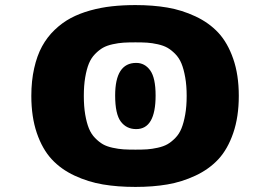

<svg xmlns="http://www.w3.org/2000/svg" viewBox="-20 -726 1090 757"><path d="M514 11Q443.5 11 385.8 1.2Q328 -8.5 274.2 -33.5Q220.5 -58.5 183.8 -98.2Q147 -138 125.2 -201.5Q103.5 -265 103.5 -348Q103.5 -407.5 114.8 -457.2Q126 -507 146 -543.5Q166 -580 195.5 -608.2Q225 -636.5 259.2 -654.8Q293.5 -673 335.8 -684.8Q378 -696.5 421.2 -701.2Q464.5 -706 514 -706Q583 -706 640 -696.2Q697 -686.5 750.5 -661.5Q804 -636.5 840.8 -597Q877.5 -557.5 899.5 -494.2Q921.5 -431 921.5 -348Q921.5 -265 899.5 -201.2Q877.5 -137.5 840.8 -98Q804 -58.5 750.5 -33.5Q697 -8.5 640 1.2Q583 11 514 11ZM514 -136Q541 -136 560 -137.2Q579 -138.5 601.8 -143.5Q624.5 -148.5 640 -157.2Q655.5 -166 671 -181.8Q686.5 -197.5 695.5 -219.8Q704.5 -242 710.2 -274.2Q716 -306.5 716 -348Q716 -389 710.2 -421.2Q704.5 -453.5 695.5 -475.5Q686.5 -497.5 671 -513.2Q655.5 -529 640 -537.8Q624.5 -546.5 602 -551.5Q579.5 -556.5 560.2 -557.8Q541 -559 514 -559Q486.5 -559 466.8 -557.8Q447 -556.5 424.2 -551.5Q401.5 -546.5 386 -537.8Q370.5 -529 355 -513.2Q339.5 -497.5 330.5 -475.5Q321.5 -453.5 316 -421.2Q310.5 -389 310.5 -348Q310.5 -306.5 316 -274.2Q321.5 -242 330.5 -219.8Q339.5 -197.5 355 -181.8Q370.5 -166 385.8 -157.2Q401 -148.5 424 -143.5Q447 -138.5 466.5 -137.2Q486 -136 514 -136ZM517 -217Q478.5 -217 456.2 -246.8Q434 -276.5 434 -349.5Q434 -478 517 -478Q551 -478 572.2 -448.5Q593.5 -419 593.5 -349.5Q593.5 -217 517 -217Z"/></svg>

Font: League Mono Extended ExtraBold
Style: Regular
Weight: 800
Width: 9
Designer: Tyler Finck
Foundry: The League of Moveable Type / Tyler Finck
Version: Version 2.210